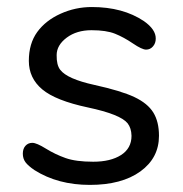

<svg xmlns="http://www.w3.org/2000/svg" viewBox="-20 -519 520 546"><path d="M354 -132.8Q353.5 -154.8 342.8 -168.5Q322.3 -193.8 230.2 -213.4Q138.2 -232.9 100.1 -264.9Q62 -296.9 62 -345.9Q62 -395 85.9 -428Q109.9 -460.9 152.3 -480Q194.3 -499 241.2 -499Q329.6 -499 389.2 -459Q423.3 -435.1 422.9 -409.2Q422.9 -396 415 -387Q407.2 -377.9 395.5 -377.9Q383.8 -377.9 357.9 -395.5Q332 -413.1 307.1 -423.1Q282.2 -433.1 240.2 -433.1Q198.2 -433.1 169.9 -412.1Q141.1 -390.6 141.1 -362.3Q140.6 -334 151.4 -320.3Q171.4 -294.4 248 -277.6Q324.7 -260.7 362.3 -242.9Q399.9 -225.1 416 -199Q432.1 -172.9 432.1 -132.8Q432.1 -69.8 379.2 -31.5Q326.2 6.8 235.4 6.8Q144.5 6.8 78.1 -35.2Q60.1 -47.4 52.5 -57.6Q44.9 -67.9 44.9 -82Q44.9 -96.2 52.5 -104.5Q60.1 -112.8 72 -112.8Q84 -112.8 110.4 -96.4Q136.7 -80.1 166.3 -69.6Q195.8 -59.1 245.1 -59.1Q294.4 -59.1 324.2 -78.1Q354 -97.2 354 -132.8Z"/></svg>

Font: Nunito-Regular
Style: Regular
Weight: 400
Designer: Vernon Adams
Foundry: newtypography
Version: Version 3.000